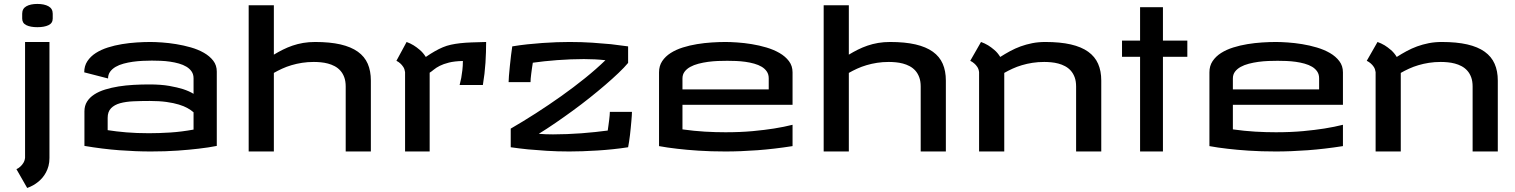

<svg xmlns="http://www.w3.org/2000/svg" viewBox="-20 -770 7702 976"><path d="M231.4 33.2Q231.4 55.2 226.6 73.5Q221.7 91.8 213.6 106.7Q205.6 121.6 195.6 133.3Q185.5 145 174.8 153.8Q149.9 174.3 118.2 185.5L63.5 89.8Q74.7 85 83.5 76.7Q91.3 69.8 98.4 58.8Q105.5 47.9 107.4 32.2V-556.6H231.4ZM169.9 -750Q205.1 -750 226.6 -738Q248 -726.1 248 -700.2V-675.8Q248 -652.3 226.6 -642.1Q205.1 -631.8 169.9 -631.8Q134.8 -631.8 113.8 -642.1Q92.8 -652.3 92.8 -675.8V-700.2Q92.8 -726.1 113.8 -738Q134.8 -750 169.9 -750Z M963.9 -199.2Q951.7 -210 933.6 -220.2Q915.5 -230.5 889.2 -238.5Q862.8 -246.6 826.4 -251.7Q790 -256.8 741.2 -256.8Q697.8 -256.8 658.9 -255.1Q620.1 -253.4 590.8 -245.4Q561.5 -237.3 544.4 -219.7Q527.3 -202.1 527.3 -170.9V-108.4Q570.3 -101.6 622.1 -97.2Q673.8 -92.8 737.3 -92.8Q788.1 -92.8 845.5 -96.4Q902.8 -100.1 963.9 -111.3ZM744.1 -556.6Q768.6 -556.6 803.2 -554.2Q837.9 -551.8 875.5 -545.7Q913.1 -539.6 950 -529.1Q986.8 -518.6 1016.4 -501.7Q1045.9 -484.9 1064 -461.4Q1082 -438 1082 -406.2V-28.3Q1041 -20 989.3 -14.2Q944.8 -8.8 883.3 -4.4Q821.8 0 746.1 0Q670.9 0 586.2 -6.3Q501.5 -12.7 409.2 -28.3V-204.1Q409.2 -232.4 422.6 -253.7Q436 -274.9 459.5 -290Q482.9 -305.2 514.6 -314.9Q546.4 -324.7 583 -330.6Q619.6 -336.4 659.2 -338.6Q698.7 -340.8 738.3 -340.8Q798.3 -340.8 840.6 -333.3Q882.8 -325.7 910.6 -316.9Q942.9 -306.2 963.9 -293V-372.1Q963.9 -392.1 954.1 -406.5Q944.3 -420.9 927.7 -430.9Q911.1 -440.9 889.6 -447Q868.2 -453.1 844.7 -456.5Q821.3 -460 797.1 -460.9Q772.9 -461.9 752 -461.9Q730 -461.9 705.1 -460.7Q680.2 -459.5 655.5 -456.1Q630.9 -452.6 608.2 -446.5Q585.4 -440.4 567.9 -430.2Q550.3 -419.9 539.8 -405.5Q529.3 -391.1 529.3 -371.1L408.2 -402.3Q408.2 -435.1 424.3 -459.2Q440.4 -483.4 467 -500.5Q493.7 -517.6 528.3 -528.6Q563 -539.6 600.3 -545.7Q637.7 -551.8 674.8 -554.2Q711.9 -556.6 744.1 -556.6Z M1582 -556.6Q1657.2 -556.6 1710.9 -544.2Q1764.6 -531.7 1799.1 -507.1Q1833.5 -482.4 1849.4 -445.8Q1865.2 -409.2 1865.2 -360.4V0H1737.3V-330.1Q1737.3 -357.4 1730 -377.2Q1722.7 -397 1710.2 -410.9Q1697.8 -424.8 1681.2 -433.6Q1664.6 -442.4 1646.7 -447Q1628.9 -451.7 1610.4 -453.4Q1591.8 -455.1 1575.2 -455.1Q1543.9 -455.1 1515.6 -450.7Q1487.3 -446.3 1461.9 -438.7Q1436.5 -431.2 1414.1 -420.9Q1391.6 -410.6 1372.1 -399.4V0H1244.1V-743.2H1372.1V-492.2Q1394.5 -505.9 1418 -517.6Q1441.4 -529.3 1467 -538.1Q1492.7 -546.9 1521.2 -551.8Q1549.8 -556.6 1582 -556.6Z M2451.2 -556.6Q2451.2 -505.9 2447.8 -450.9Q2444.3 -396 2434.6 -337.9H2316.4Q2320.8 -354.5 2324.7 -374Q2327.6 -390.6 2330.3 -412.8Q2333 -435.1 2333 -460Q2290 -459 2262 -451.9Q2233.9 -444.8 2215.3 -435.3Q2196.8 -425.8 2185.1 -416Q2173.3 -406.2 2164.1 -400.4V0H2039.1V-403.3Q2037.1 -418.9 2030 -429.7Q2022.9 -440.4 2015.1 -447.3Q2006.3 -455.6 1995.1 -460.9L2046.9 -556.6Q2064.9 -550.3 2082.5 -539.6Q2097.7 -530.3 2114.5 -515.9Q2131.3 -501.5 2144.5 -480.5Q2169.4 -497.6 2190.4 -509.5Q2211.4 -521.5 2231.2 -529.8Q2251 -538.1 2272.2 -542.7Q2293.5 -547.4 2319.1 -550.3Q2344.7 -553.2 2376.7 -554.4Q2408.7 -555.7 2451.2 -556.6Z M2875 -556.6Q2937 -556.6 2990.7 -553Q3044.4 -549.3 3085.4 -545.4Q3132.8 -540 3172.9 -534.2V-450.2Q3153.8 -427.2 3123.8 -398.7Q3093.8 -370.1 3056.9 -338.4Q3020 -306.6 2978 -273.2Q2936 -239.7 2891.8 -207.5Q2847.7 -175.3 2803.5 -145Q2759.3 -114.7 2718.8 -89.8Q2734.4 -88.4 2754.2 -87.6Q2773.9 -86.9 2791 -86.9Q2825.7 -86.9 2862.8 -88.4Q2899.9 -89.8 2936 -92.5Q2972.2 -95.2 3006.3 -98.9Q3040.5 -102.5 3069.3 -106.4Q3071.3 -120.1 3073.2 -134.3Q3075.2 -148.4 3076.7 -160.9Q3078.1 -173.3 3079.1 -183.8Q3080.1 -194.3 3080.1 -201.2H3192.4Q3192.4 -195.3 3191.7 -183.1Q3190.9 -170.9 3189.5 -154.8Q3188 -138.7 3186.3 -120.1Q3184.6 -101.6 3182.4 -83.5Q3180.2 -65.4 3177.7 -49.1Q3175.3 -32.7 3172.9 -21.5Q3135.3 -15.6 3095.5 -11.5Q3055.7 -7.3 3016.6 -4.9Q2977.5 -2.4 2940.9 -1.2Q2904.3 0 2874 0Q2812.5 0 2758.8 -3.4Q2705.1 -6.8 2664.1 -10.7Q2616.2 -15.6 2576.2 -21.5V-116.2Q2638.7 -152.3 2704.1 -194.3Q2769.5 -236.3 2832.5 -281Q2895.5 -325.7 2953.1 -372.1Q3010.7 -418.5 3057.6 -463.9Q3006.3 -469.7 2948.2 -469.7Q2915 -469.7 2880.6 -468.3Q2846.2 -466.8 2812.5 -464.4Q2778.8 -461.9 2747.3 -458.5Q2715.8 -455.1 2688.5 -451.2Q2686 -437 2684.1 -422.6Q2682.1 -408.2 2680.4 -395Q2678.7 -381.8 2677.7 -370.8Q2676.8 -359.9 2676.8 -352.5H2565.4Q2565.4 -361.3 2567.1 -384.3Q2568.8 -407.2 2571.8 -434.8Q2574.7 -462.4 2577.9 -489.7Q2581.1 -517.1 2584 -534.2Q2621.6 -540.5 2660.6 -544.7Q2699.7 -548.8 2737.3 -551.5Q2774.9 -554.2 2809.8 -555.4Q2844.7 -556.6 2875 -556.6Z M3668 -556.6Q3692.9 -556.6 3728 -554.2Q3763.2 -551.8 3801 -545.7Q3838.9 -539.6 3876 -528.6Q3913.1 -517.6 3942.6 -500.5Q3972.2 -483.4 3990.5 -459.2Q4008.8 -435.1 4008.8 -402.3V-237.3H3449.2V-112.3Q3508.3 -104 3563 -100.8Q3617.7 -97.7 3668 -97.7Q3744.6 -97.7 3806.9 -103.5Q3869.1 -109.4 3914.6 -116.7Q3966.8 -125 4008.8 -135.7V-27.3Q3916 -12.7 3829.8 -6.3Q3743.7 0 3668 0Q3591.8 0 3529.8 -4.2Q3467.8 -8.3 3423.3 -13.7Q3371.6 -19.5 3330.1 -27.3V-402.3Q3330.1 -435.1 3346.2 -459.2Q3362.3 -483.4 3389.2 -500.5Q3416 -517.6 3450.9 -528.6Q3485.8 -539.6 3523.4 -545.7Q3561 -551.8 3598.4 -554.2Q3635.7 -556.6 3668 -556.6ZM3449.2 -315.4H3887.7V-372.1Q3887.7 -392.1 3877.9 -406.5Q3868.2 -420.9 3851.8 -430.7Q3835.4 -440.4 3813.7 -446.5Q3792 -452.6 3768.6 -455.8Q3745.1 -459 3721.4 -460Q3697.8 -460.9 3676.8 -460.9Q3654.8 -460.9 3629.6 -460Q3604.5 -459 3579.1 -455.6Q3553.7 -452.1 3530.3 -446Q3506.8 -439.9 3488.8 -429.9Q3470.7 -419.9 3460 -405.5Q3449.2 -391.1 3449.2 -371.1Z M4504.9 -556.6Q4580.1 -556.6 4633.8 -544.2Q4687.5 -531.7 4721.9 -507.1Q4756.3 -482.4 4772.2 -445.8Q4788.1 -409.2 4788.1 -360.4V0H4660.2V-330.1Q4660.2 -357.4 4652.8 -377.2Q4645.5 -397 4633.1 -410.9Q4620.6 -424.8 4604 -433.6Q4587.4 -442.4 4569.6 -447Q4551.8 -451.7 4533.2 -453.4Q4514.6 -455.1 4498 -455.1Q4466.8 -455.1 4438.5 -450.7Q4410.2 -446.3 4384.8 -438.7Q4359.4 -431.2 4336.9 -420.9Q4314.5 -410.6 4294.9 -399.4V0H4167V-743.2H4294.9V-492.2Q4317.4 -505.9 4340.8 -517.6Q4364.3 -529.3 4389.9 -538.1Q4415.5 -546.9 4444.1 -551.8Q4472.7 -556.6 4504.9 -556.6Z M4957 -403.3Q4955.1 -418.9 4948 -429.7Q4940.9 -440.4 4932.6 -447.3Q4923.3 -455.6 4912.1 -460.9L4966.8 -556.6Q4984.9 -550.3 5002.9 -539.6Q5018.1 -530.3 5034.9 -515.9Q5051.8 -501.5 5064.5 -480.5Q5088.9 -496.1 5114.5 -510Q5140.1 -523.9 5168.2 -534.2Q5196.3 -544.4 5227.3 -550.5Q5258.3 -556.6 5293.9 -556.6Q5369.1 -556.6 5423.1 -544.2Q5477.1 -531.7 5511.5 -507.1Q5545.9 -482.4 5562 -445.8Q5578.1 -409.2 5578.1 -360.4V0H5450.2V-330.1Q5450.2 -357.4 5442.9 -377.2Q5435.5 -397 5423.1 -410.9Q5410.6 -424.8 5394 -433.6Q5377.4 -442.4 5359.6 -447Q5341.8 -451.7 5323.2 -453.4Q5304.7 -455.1 5288.1 -455.1Q5256.8 -455.1 5228.5 -450.7Q5200.2 -446.3 5174.8 -438.7Q5149.4 -431.2 5127 -420.9Q5104.5 -410.6 5085 -399.4V0H4957Z M5891.6 -563.5H6015.6V-481.4H5891.6V0H5775.4V-481.4H5683.6V-563.5H5775.4V-733.4H5891.6Z M6465.8 -556.6Q6490.7 -556.6 6525.9 -554.2Q6561 -551.8 6598.9 -545.7Q6636.7 -539.6 6673.8 -528.6Q6710.9 -517.6 6740.5 -500.5Q6770 -483.4 6788.3 -459.2Q6806.6 -435.1 6806.6 -402.3V-237.3H6247.1V-112.3Q6306.2 -104 6360.8 -100.8Q6415.5 -97.7 6465.8 -97.7Q6542.5 -97.7 6604.7 -103.5Q6667 -109.4 6712.4 -116.7Q6764.6 -125 6806.6 -135.7V-27.3Q6713.9 -12.7 6627.7 -6.3Q6541.5 0 6465.8 0Q6389.6 0 6327.6 -4.2Q6265.6 -8.3 6221.2 -13.7Q6169.4 -19.5 6127.9 -27.3V-402.3Q6127.9 -435.1 6144 -459.2Q6160.2 -483.4 6187 -500.5Q6213.9 -517.6 6248.8 -528.6Q6283.7 -539.6 6321.3 -545.7Q6358.9 -551.8 6396.2 -554.2Q6433.6 -556.6 6465.8 -556.6ZM6247.1 -315.4H6685.5V-372.1Q6685.5 -392.1 6675.8 -406.5Q6666 -420.9 6649.7 -430.7Q6633.3 -440.4 6611.6 -446.5Q6589.8 -452.6 6566.4 -455.8Q6543 -459 6519.3 -460Q6495.6 -460.9 6474.6 -460.9Q6452.6 -460.9 6427.5 -460Q6402.3 -459 6377 -455.6Q6351.6 -452.1 6328.1 -446Q6304.7 -439.9 6286.6 -429.9Q6268.6 -419.9 6257.8 -405.5Q6247.1 -391.1 6247.1 -371.1Z M6972.7 -403.3Q6970.7 -418.9 6963.6 -429.7Q6956.5 -440.4 6948.2 -447.3Q6939 -455.6 6927.7 -460.9L6982.4 -556.6Q7000.5 -550.3 7018.6 -539.6Q7033.7 -530.3 7050.5 -515.9Q7067.4 -501.5 7080.1 -480.5Q7104.5 -496.1 7130.1 -510Q7155.8 -523.9 7183.8 -534.2Q7211.9 -544.4 7242.9 -550.5Q7273.9 -556.6 7309.6 -556.6Q7384.8 -556.6 7438.7 -544.2Q7492.7 -531.7 7527.1 -507.1Q7561.5 -482.4 7577.6 -445.8Q7593.8 -409.2 7593.8 -360.4V0H7465.8V-330.1Q7465.8 -357.4 7458.5 -377.2Q7451.2 -397 7438.7 -410.9Q7426.3 -424.8 7409.7 -433.6Q7393.1 -442.4 7375.2 -447Q7357.4 -451.7 7338.9 -453.4Q7320.3 -455.1 7303.7 -455.1Q7272.5 -455.1 7244.1 -450.7Q7215.8 -446.3 7190.4 -438.7Q7165 -431.2 7142.6 -420.9Q7120.1 -410.6 7100.6 -399.4V0H6972.7Z"/></svg>

Font: Revalia
Style: Regular
Weight: 400
Designer: Johan Kallas, Mihkel Virkus
Foundry: Johan Kallas, Mihkel Virkus
Version: Version 1.001